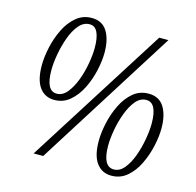

<svg xmlns="http://www.w3.org/2000/svg" viewBox="-106 -832 971 950"><g transform="rotate(15 379.5 -357.5)"><path d="M174 -282Q126 -282 98.5 -319.5Q71 -357 71 -432Q71 -474 82 -524.5Q93 -575 115 -620Q137 -665 171 -693.5Q205 -722 250 -722Q304 -722 329.5 -681Q355 -640 355 -572Q355 -531 344 -481Q333 -431 310.5 -385.5Q288 -340 254 -311Q220 -282 174 -282ZM145 0 597 -714H644L194 0ZM178 -315Q208 -315 231 -343Q254 -371 270 -413.5Q286 -456 294 -502Q302 -548 302 -583Q302 -634 288.5 -662Q275 -690 247 -689Q217 -689 193.5 -661.5Q170 -634 154.5 -591Q139 -548 131 -502.5Q123 -457 123 -421Q123 -315 178 -315ZM544 7Q496 7 468 -30.5Q440 -68 440 -143Q440 -185 451 -235.5Q462 -286 484 -331Q506 -376 539.5 -404.5Q573 -433 619 -433Q673 -433 698.5 -392Q724 -351 724 -283Q724 -242 713 -192Q702 -142 680 -96.5Q658 -51 624 -22Q590 7 544 7ZM548 -26Q578 -26 601 -54Q624 -82 639.5 -124.5Q655 -167 663 -213Q671 -259 671 -294Q671 -345 657.5 -372.5Q644 -400 616 -400Q585 -400 562 -372.5Q539 -345 523 -302Q507 -259 499 -213.5Q491 -168 491 -133Q491 -26 548 -26Z"/></g></svg>

Font: Noto Serif Condensed Light
Style: Italic
Weight: 300
Width: 3
Italic angle: -12°
Designer: Monotype Design Team
Foundry: Monotype Imaging Inc.
Version: Version 2.014; ttfautohint (v1.8.4.7-5d5b)